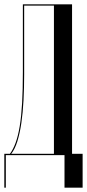

<svg xmlns="http://www.w3.org/2000/svg" viewBox="-22 -719 403 890"><path d="M-2 151V-6H24Q39 -26 50.5 -57.5Q62 -89 69.5 -134.5Q77 -180 80.5 -241.5Q84 -303 84 -384V-699H312V-6H361V151H277V0H5V151ZM228 -6V-693H90V-373Q90 -312 87 -254.5Q84 -197 77 -149Q70 -101 58.5 -64Q47 -27 30 -6Z"/></svg>

Font: Moniqa SemBd Narrow Display
Style: Regular
Weight: 600
Width: 4
Designer: Rajesh Rajput
Foundry: Rajesh Rajput
Version: Version 1.000